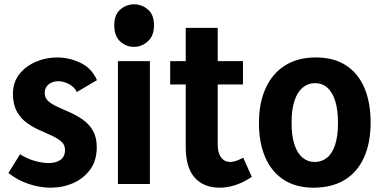

<svg xmlns="http://www.w3.org/2000/svg" viewBox="-20 -852 1769 889"><path d="M214 17Q165 17 113.5 0Q62 -17 19 -51L73 -138Q101 -119 137.5 -108Q174 -97 206 -97Q238 -97 259.5 -111.5Q281 -126 281 -158Q281 -182 263.5 -197Q246 -212 218.5 -224.5Q191 -237 160.5 -250.5Q130 -264 102.5 -284.5Q75 -305 57.5 -337Q40 -369 40 -418Q40 -471 69.5 -508.5Q99 -546 146 -566Q193 -586 244 -586Q300 -586 352 -561.5Q404 -537 429 -481L336 -426Q323 -451 298 -463.5Q273 -476 249 -476Q233 -476 218.5 -469.5Q204 -463 195.5 -451Q187 -439 187 -420Q187 -398 204.5 -383Q222 -368 249.5 -356Q277 -344 307.5 -330Q338 -316 365.5 -296.5Q393 -277 410.5 -246.5Q428 -216 428 -170Q428 -109 398 -67.5Q368 -26 319.5 -4.5Q271 17 214 17Z M526 0V-569H674V0ZM600 -635Q564 -635 536.5 -660Q509 -685 509 -735Q509 -784 537 -808Q565 -832 601 -832Q637 -832 665 -808Q693 -784 693 -735Q693 -686 664.5 -660.5Q636 -635 600 -635Z M998 17Q923 17 881.5 -29.5Q840 -76 840 -172V-723H988V-184Q988 -143 1004 -122.5Q1020 -102 1046 -102Q1059 -102 1074.5 -107.5Q1090 -113 1106 -122L1146 -33Q1107 -7 1069.5 5Q1032 17 998 17ZM768 -461V-569H1105V-461Z M1545 -282Q1545 -344 1532 -385Q1519 -426 1495 -446.5Q1471 -467 1438 -467Q1406 -467 1381.5 -446.5Q1357 -426 1343.5 -385.5Q1330 -345 1330 -285Q1330 -224 1343 -183.5Q1356 -143 1380.5 -122.5Q1405 -102 1437 -102Q1470 -102 1494.5 -122Q1519 -142 1532 -182.5Q1545 -223 1545 -282ZM1696 -285Q1696 -190 1665 -122Q1634 -54 1575 -18.5Q1516 17 1432 17Q1349 17 1292.5 -20.5Q1236 -58 1207.5 -125Q1179 -192 1179 -282Q1179 -375 1210 -443.5Q1241 -512 1300 -549Q1359 -586 1442 -586Q1526 -586 1582.5 -549Q1639 -512 1667.5 -444.5Q1696 -377 1696 -285Z"/></svg>

Font: Yaldevi ExtraLight
Style: Regular
Weight: 200
Designer: Sol Matas, Rajitha Manaperi, Kosala Senevirathne
Foundry: Mooniak
Version: Version 1.100